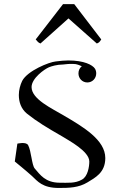

<svg xmlns="http://www.w3.org/2000/svg" viewBox="-20 -930 558 950"><path d="M292 -610.8C297.9 -610.8 312 -613.8 330.1 -613.8C336.9 -613.8 345.2 -613.8 354 -612.8C365.2 -610.8 377 -606 384.8 -602.1C374 -594.2 368.2 -581.1 368.2 -566.9C368.2 -542 387.2 -522 412.1 -522C437 -522 456.1 -542 456.1 -566.9C456.1 -575.2 454.1 -583 450.2 -589.8C438 -608.9 396 -630.9 317.9 -630.9C297.9 -630.9 279.8 -628.9 255.9 -626C223.1 -623 116.2 -580.1 89.8 -529.8C80.1 -509.8 73.2 -484.9 73.2 -460C73.2 -425.8 84 -392.1 112.8 -368.2C164.1 -327.1 211.9 -298.8 288.1 -254.9C321.8 -233.9 421.9 -181.2 421.9 -130.9C421.9 -106.9 415 -56.2 384.8 -41C352.1 -22 314.9 -25.9 275.9 -25.9C204.1 -25.9 178.2 -65.9 151.9 -96.2C137.2 -112.8 134.8 -183.1 119.1 -211.9C108.9 -230 65.9 -219.2 65.9 -219.2L53.2 -130.9C53.2 -130.9 110.8 -84 138.2 -59.1C166 -33.2 189.9 0 271 0C321.8 0 369.1 -1 413.1 -27.8C450.2 -50.8 501 -75.2 501 -147.9C501 -237.8 392.1 -301.8 294.9 -358.9C237.8 -393.1 136.2 -439 136.2 -499C136.2 -543 200.2 -587.9 222.2 -597.2C233.9 -602.1 262.2 -610.8 292 -610.8ZM481 -734.9 347.2 -909.7H292L156.7 -734.9C166 -724.6 168 -719.7 180.2 -714.8L318.8 -838.9L459 -714.8C468.8 -718.8 472.2 -720.7 481 -734.9Z"/></svg>

Font: Pierce
Style: Roman
Weight: 500
Version: Version 0.2.0